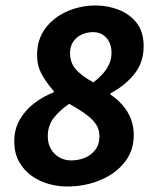

<svg xmlns="http://www.w3.org/2000/svg" viewBox="-20 -667 549 699"><path d="M224 12Q191 12 157 2.5Q123 -7 95 -27Q67 -47 49.5 -78Q32 -109 32 -153Q32 -197 52 -231.5Q72 -266 104.5 -291Q137 -316 176 -331V-335Q148 -367 131.5 -397.5Q115 -428 115 -466Q115 -523 144.5 -563Q174 -603 223 -625Q272 -647 329 -647Q372 -647 412 -631.5Q452 -616 477.5 -583.5Q503 -551 503 -499Q503 -440 469.5 -398Q436 -356 382 -327V-323Q406 -307 425.5 -285Q445 -263 456 -235.5Q467 -208 467 -175Q467 -118 433.5 -76Q400 -34 344.5 -11Q289 12 224 12ZM320 -367Q337 -380 352 -396Q367 -412 376.5 -431.5Q386 -451 386 -475Q386 -508 367.5 -529Q349 -550 319 -550Q296 -550 277 -541Q258 -532 246.5 -515Q235 -498 235 -475Q235 -438 256.5 -414Q278 -390 320 -367ZM239 -83Q266 -83 289 -92.5Q312 -102 327 -121.5Q342 -141 342 -171Q342 -197 328.5 -216Q315 -235 290 -253Q265 -271 232 -289Q200 -268 177 -239.5Q154 -211 154 -171Q154 -144 165.5 -124.5Q177 -105 196 -94Q215 -83 239 -83Z"/></svg>

Font: Source Sans 3 ExtraLight
Style: Bold Italic
Weight: 700
Italic angle: -11°
Version: Version 3.052;hotconv 1.1.0;makeotfexe 2.6.0